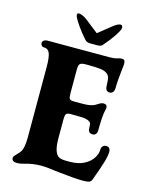

<svg xmlns="http://www.w3.org/2000/svg" viewBox="-126 -938 832 1032"><g transform="rotate(15 289.5 -421.5)"><path d="M40 -10Q40 -17 44 -22Q48 -27 55.5 -34.5Q63 -42 70 -50Q81 -63 85.5 -85Q90 -107 90 -140V-528Q90 -586 80 -608Q71 -628 50 -628H48Q40 -628 35 -634Q30 -640 30 -648Q30 -656 37.5 -662Q45 -668 60 -668H403Q428 -668 444 -673Q460 -678 467 -678Q483 -678 486 -668Q488 -660 488 -656Q488 -646 485 -625Q477 -558 477 -518Q477 -502 470 -493.5Q463 -485 452 -485Q438 -485 432.5 -494.5Q427 -504 427 -525Q427 -544 424 -557.5Q421 -571 412 -579Q398 -591 374.5 -594.5Q351 -598 301 -598H290Q265 -598 257.5 -590.5Q250 -583 250 -558V-429Q250 -403 255 -396Q260 -389 280 -389H329Q370 -389 393 -400Q399 -403 412 -411.5Q425 -420 437 -420Q457 -420 457 -401Q457 -398 455 -390Q446 -356 446 -274Q446 -260 439.5 -252Q433 -244 423 -244Q409 -244 402.5 -251Q396 -258 396 -274Q396 -293 392.5 -300Q389 -307 376 -312Q363 -317 346 -318Q329 -319 280 -319Q261 -319 255.5 -311.5Q250 -304 250 -279V-180Q250 -131 259 -107Q268 -83 282.5 -76.5Q297 -70 320 -70H340Q391 -70 423 -88Q455 -106 469 -129.5Q483 -153 483 -171Q483 -187 490.5 -195Q498 -203 509 -203Q533 -203 533 -175Q533 -153 520.5 -112.5Q508 -72 485 -10Q480 3 469.5 6.5Q459 10 435 10Q392 10 305 0L277 -3Q232 -10 199 -10Q153 -10 110 3Q86 10 70 10Q40 10 40 -10ZM229 -833 303 -775 374 -832Q400 -853 416 -853Q421 -853 424 -849Q427 -845 427 -838Q427 -836 425 -828Q421 -817 403 -789.5Q385 -762 351 -723Q343 -713 323 -713H283Q263 -713 253 -725Q223 -759 203.5 -787.5Q184 -816 178 -829Q174 -837 174 -844Q174 -853 183 -853Q191 -853 203.5 -848Q216 -843 229 -833Z"/></g></svg>

Font: Raigarh
Style: Bold
Weight: 700
Designer: jaikishan Patel
Foundry: MagicType
Version: Version 1.000